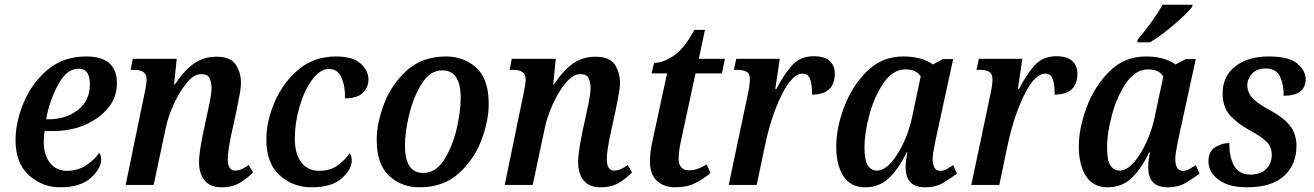

<svg xmlns="http://www.w3.org/2000/svg" viewBox="-20 -786 5583 816"><path d="M236 10Q322 10 366 -30Q410 -70 410 -108Q410 -127 401 -136Q382 -107 346 -83.5Q310 -60 266 -60Q219 -60 192.5 -93.5Q166 -127 166 -183Q166 -214 170 -229H205Q318 -229 397.5 -287.5Q477 -346 477 -432Q477 -546 347 -546Q248 -546 181 -488.5Q114 -431 80 -348.5Q46 -266 46 -191Q46 -92 103 -41Q160 10 236 10ZM176 -279Q190 -357 226.5 -425.5Q263 -494 314 -494Q362 -494 362 -429Q362 -358 311 -318.5Q260 -279 186 -279Z M921 10Q969 10 1001 -10Q1033 -30 1055 -53L1037 -85Q1005 -61 979 -61Q948 -61 948 -110Q948 -130 952.5 -158Q957 -186 963 -214L985 -315Q990 -344 997 -377Q1004 -410 1004 -434Q1004 -479 981.5 -512Q959 -545 900 -545Q846 -545 804.5 -516Q763 -487 723 -427H720L731 -536H544L535 -489H552Q603 -489 603 -449Q603 -438 601 -426Q599 -414 597 -402L514 0H633L684 -240Q693 -286 717 -340Q741 -394 772.5 -432.5Q804 -471 835 -471Q863 -471 871 -453Q879 -435 879 -413Q879 -390 871 -350Q863 -310 859 -294L844 -224Q826 -137 826 -100Q825 -51 848.5 -20.5Q872 10 921 10Z M1304 10Q1390 10 1432.5 -28Q1475 -66 1475 -103Q1475 -125 1466 -134Q1446 -106 1414.5 -83Q1383 -60 1336 -60Q1288 -60 1260.5 -96Q1233 -132 1233 -197Q1233 -264 1253 -332.5Q1273 -401 1306.5 -447Q1340 -493 1379 -493Q1415 -493 1431.5 -455.5Q1448 -418 1446 -368Q1499 -368 1522.5 -392Q1546 -416 1546 -448Q1546 -486 1512.5 -516Q1479 -546 1408 -546Q1314 -546 1248 -490Q1182 -434 1147 -352Q1112 -270 1112 -193Q1112 -92 1168.5 -41Q1225 10 1304 10Z M1763 10Q1864 10 1929.5 -49Q1995 -108 2026 -190.5Q2057 -273 2057 -344Q2057 -451 2004 -498.5Q1951 -546 1877 -546Q1775 -546 1709.5 -487Q1644 -428 1612.5 -345Q1581 -262 1581 -192Q1581 -88 1633.5 -39Q1686 10 1763 10ZM1779 -51Q1701 -51 1701 -168Q1701 -224 1719 -299Q1737 -374 1772.5 -430.5Q1808 -487 1860 -487Q1938 -487 1938 -370Q1938 -312 1920.5 -237.5Q1903 -163 1867.5 -107Q1832 -51 1779 -51Z M2532 10Q2580 10 2612 -10Q2644 -30 2666 -53L2648 -85Q2616 -61 2590 -61Q2559 -61 2559 -110Q2559 -130 2563.5 -158Q2568 -186 2574 -214L2596 -315Q2601 -344 2608 -377Q2615 -410 2615 -434Q2615 -479 2592.5 -512Q2570 -545 2511 -545Q2457 -545 2415.5 -516Q2374 -487 2334 -427H2331L2342 -536H2155L2146 -489H2163Q2214 -489 2214 -449Q2214 -438 2212 -426Q2210 -414 2208 -402L2125 0H2244L2295 -240Q2304 -286 2328 -340Q2352 -394 2383.5 -432.5Q2415 -471 2446 -471Q2474 -471 2482 -453Q2490 -435 2490 -413Q2490 -390 2482 -350Q2474 -310 2470 -294L2455 -224Q2437 -137 2437 -100Q2436 -51 2459.5 -20.5Q2483 10 2532 10Z M2850 10Q2899 10 2935 -8Q2971 -26 3000 -51L2983 -87Q2965 -76 2947 -69Q2929 -62 2909 -62Q2864 -62 2864 -113Q2864 -143 2877 -201L2936 -474H3048L3061 -536H2950L2976 -659H2931Q2889 -580 2843 -549Q2797 -518 2760 -519L2749 -474H2815L2755 -196Q2742 -139 2742 -99Q2742 -46 2771.5 -18Q2801 10 2850 10Z M3077 0H3196L3231 -167Q3258 -294 3302.5 -383.5Q3347 -473 3391 -473Q3415 -473 3423.5 -448.5Q3432 -424 3431 -384Q3528 -384 3528 -474Q3528 -506 3506.5 -526.5Q3485 -547 3438 -547Q3379 -547 3343.5 -505.5Q3308 -464 3280 -408H3275L3294 -536H3109L3099 -489H3115Q3137 -489 3152 -481.5Q3167 -474 3167 -449Q3167 -426 3159 -389Z M3656 10Q3717 10 3758 -29Q3799 -68 3833 -138H3837Q3833 -121 3831 -107Q3829 -93 3829 -75Q3829 10 3911 10Q3958 10 3991 -10.5Q4024 -31 4047 -48L4031 -84Q4015 -74 4003 -67Q3991 -60 3976 -60Q3944 -60 3944 -111Q3944 -130 3951.5 -167Q3959 -204 3962 -218L4031 -535H3988L3945 -512Q3897 -546 3819 -546Q3728 -546 3664.5 -483Q3601 -420 3567.5 -331Q3534 -242 3534 -163Q3534 -85 3564.5 -37.5Q3595 10 3656 10ZM3707 -61Q3684 -61 3669 -81.5Q3654 -102 3654 -161Q3654 -219 3674.5 -296.5Q3695 -374 3734.5 -432.5Q3774 -491 3829 -491Q3875 -491 3893 -461L3857 -291Q3838 -201 3794 -131Q3750 -61 3707 -61Z M4108 0H4227L4262 -167Q4289 -294 4333.5 -383.5Q4378 -473 4422 -473Q4446 -473 4454.5 -448.5Q4463 -424 4462 -384Q4559 -384 4559 -474Q4559 -506 4537.5 -526.5Q4516 -547 4469 -547Q4410 -547 4374.5 -505.5Q4339 -464 4311 -408H4306L4325 -536H4140L4130 -489H4146Q4168 -489 4183 -481.5Q4198 -474 4198 -449Q4198 -426 4190 -389Z M4687 10Q4748 10 4789 -29Q4830 -68 4864 -138H4868Q4864 -121 4862 -107Q4860 -93 4860 -75Q4860 10 4942 10Q4989 10 5022 -10.5Q5055 -31 5078 -48L5062 -84Q5046 -74 5034 -67Q5022 -60 5007 -60Q4975 -60 4975 -111Q4975 -130 4982.5 -167Q4990 -204 4993 -218L5062 -535H5019L4976 -512Q4928 -546 4850 -546Q4759 -546 4695.5 -483Q4632 -420 4598.5 -331Q4565 -242 4565 -163Q4565 -85 4595.5 -37.5Q4626 10 4687 10ZM4738 -61Q4715 -61 4700 -81.5Q4685 -102 4685 -161Q4685 -219 4705.5 -296.5Q4726 -374 4765.5 -432.5Q4805 -491 4860 -491Q4906 -491 4924 -461L4888 -291Q4869 -201 4825 -131Q4781 -61 4738 -61ZM4813 -606H4867Q4912 -632 4968 -680Q5024 -728 5046 -756L5049 -766H4921Q4901 -730 4871 -689Q4841 -648 4816 -619Z M5279 10Q5386 10 5438 -39Q5490 -88 5490 -165Q5490 -218 5461 -253.5Q5432 -289 5373 -320Q5327 -344 5303.5 -369Q5280 -394 5281 -428Q5283 -455 5303.5 -475Q5324 -495 5360 -495Q5405 -495 5421 -458.5Q5437 -422 5435 -379Q5529 -379 5529 -450Q5529 -485 5494 -515.5Q5459 -546 5371 -546Q5283 -546 5229.5 -503.5Q5176 -461 5176 -389Q5176 -332 5206.5 -297Q5237 -262 5295 -230Q5340 -206 5362.5 -184Q5385 -162 5385 -128Q5385 -92 5361.5 -68Q5338 -44 5294 -44Q5245 -44 5224 -83.5Q5203 -123 5205 -178Q5173 -178 5144.5 -160.5Q5116 -143 5116 -100Q5116 -54 5159 -22Q5202 10 5279 10Z"/></svg>

Font: Noto Serif SemiCondensed Semi
Style: Italic
Weight: 600
Width: 4
Italic angle: -12°
Designer: Monotype Design Team
Foundry: Monotype Imaging Inc.
Version: Version 1.901